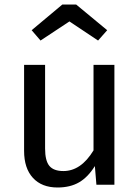

<svg xmlns="http://www.w3.org/2000/svg" viewBox="-20 -812 615 844"><path d="M158.2 -633.8 119.1 -679.2 253.9 -792H314.9L451.2 -679.2L411.1 -633.8L285.2 -717.8ZM482.9 -526.9V0H403.8L397 -82Q366.7 -33.2 327.6 -10.5Q288.6 12.2 232.9 12.2Q163.6 12.2 124.8 -30Q85.9 -72.3 85.9 -148.9V-526.9H178.2V-159.2Q178.2 -105.5 197 -82.8Q215.8 -60.1 258.8 -60.1Q335.9 -60.1 391.1 -150.9V-526.9Z"/></svg>

Font: FiraGO
Style: Regular
Weight: 400
Designer: bBox Type
Foundry: bBox Type GmbH
Version: Version 1.001;PS 001.001;hotconv 1.0.88;makeotf.lib2.5.64775